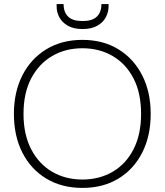

<svg xmlns="http://www.w3.org/2000/svg" viewBox="-20 -907 806 939"><path d="M383 12Q282 12 206.5 -33.5Q131 -79 89.5 -160.5Q48 -242 48 -350Q48 -457 89.5 -538.5Q131 -620 206.5 -666Q282 -712 383 -712Q484 -712 559 -666Q634 -620 675.5 -538.5Q717 -457 717 -350Q717 -242 675.5 -160.5Q634 -79 559 -33.5Q484 12 383 12ZM383 -29Q466 -29 531 -67Q596 -105 633 -177Q670 -249 670 -350Q670 -452 633 -523.5Q596 -595 531 -633Q466 -671 383 -671Q300 -671 235 -633Q170 -595 132.5 -523.5Q95 -452 95 -350Q95 -249 132.5 -177Q170 -105 235 -67Q300 -29 383 -29ZM384 -765Q340 -765 312 -781Q284 -797 270.5 -822Q257 -847 257 -875V-887H291Q291 -847 313.5 -825.5Q336 -804 384 -804Q431 -804 453.5 -825.5Q476 -847 476 -887H511V-876Q511 -848 497.5 -822.5Q484 -797 455.5 -781Q427 -765 384 -765Z"/></svg>

Font: DM Sans ExtraLight
Style: Regular
Weight: 200
Designer: Colophon Foundry, Jonny Pinhorn
Foundry: Colophon Foundry
Version: Version 4.004; ttfautohint (v1.8.4.7-5d5b)